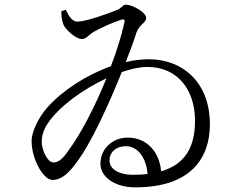

<svg xmlns="http://www.w3.org/2000/svg" viewBox="-20 -779 1040 826"><path d="M313 -686C288 -686 274 -715 263 -737L244 -731C244 -713 245 -693 253 -673C263 -650 307 -611 332 -611C352 -611 362 -630 385 -643C415 -659 460 -681 501 -694C515 -698 518 -695 515 -681C501 -620 481 -556 457 -494C350 -456 248 -389 183 -316C148 -276 116 -215 116 -172C116 -94 167 -5 205 -5C251 -5 287 -43 338 -122C387 -199 453 -342 504 -469C544 -483 582 -491 614 -491C746 -491 818 -390 819 -263C820 -144 774 -71 673 -42C667 -121 615 -187 530 -187C462 -187 412 -137 412 -75C412 -18 473 27 562 27C802 27 883 -100 883 -244C883 -428 762 -524 622 -524C589 -524 555 -520 521 -512C540 -560 556 -604 567 -639C581 -676 609 -681 609 -702C609 -726 549 -759 521 -759C509 -759 501 -742 483 -736C441 -719 350 -686 313 -686ZM615 -31C595 -28 574 -27 551 -27C494 -27 451 -50 451 -89C451 -123 478 -150 521 -150C579 -150 610 -91 615 -31ZM438 -442C387 -316 326 -201 277 -135C248 -91 228 -80 210 -80C185 -80 163 -128 160 -161C158 -188 165 -217 184 -246C232 -319 336 -395 438 -442Z"/></svg>

Font: Harano Aji Mincho
Style: Regular
Weight: 400
Foundry: Masamichi Hosoda
Version: HaranoAjiMincho-Regular version 20230610;ttx 4.39.4